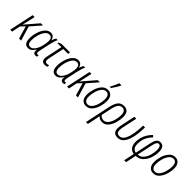

<svg xmlns="http://www.w3.org/2000/svg" viewBox="249 -2228 3897 3897"><g transform="rotate(45 2197.5 -280.0)"><path d="M15 0H70L108 -186L190 -271L270 0H328L234 -312L425 -532H363L120 -250H119Q127 -282 135 -315Q143 -348 151 -384L183 -532H129Z M531 10Q583 10 619.5 -22Q656 -54 682 -97H684Q669 10 747 10Q774 10 789 0V-43Q775 -37 762 -37Q734 -37 734 -72Q734 -86 736.5 -104Q739 -122 744 -144L786 -342Q814 -470 847 -532H802Q790 -516 778.5 -489.5Q767 -463 760 -442H757Q748 -485 721 -513.5Q694 -542 646 -542Q573 -542 521 -481.5Q469 -421 441.5 -331.5Q414 -242 414 -155Q414 10 531 10ZM547 -38Q470 -38 470 -158Q470 -226 491 -304Q512 -382 552 -437.5Q592 -493 650 -493Q732 -493 732 -386Q732 -358 726 -321Q720 -284 710 -243Q690 -161 646.5 -99.5Q603 -38 547 -38Z M1016 11Q1055 11 1083 -3L1084 -48Q1071 -44 1057 -40.5Q1043 -37 1029 -37Q976 -37 976 -92Q976 -106 978.5 -122Q981 -138 985 -158L1054 -484H1191L1201 -532H956L893 -509L888 -484H1000L932 -163Q921 -113 921 -83Q921 11 1016 11Z M1320 10Q1372 10 1408.5 -22Q1445 -54 1471 -97H1473Q1458 10 1536 10Q1563 10 1578 0V-43Q1564 -37 1551 -37Q1523 -37 1523 -72Q1523 -86 1525.5 -104Q1528 -122 1533 -144L1575 -342Q1603 -470 1636 -532H1591Q1579 -516 1567.5 -489.5Q1556 -463 1549 -442H1546Q1537 -485 1510 -513.5Q1483 -542 1435 -542Q1362 -542 1310 -481.5Q1258 -421 1230.5 -331.5Q1203 -242 1203 -155Q1203 10 1320 10ZM1336 -38Q1259 -38 1259 -158Q1259 -226 1280 -304Q1301 -382 1341 -437.5Q1381 -493 1439 -493Q1521 -493 1521 -386Q1521 -358 1515 -321Q1509 -284 1499 -243Q1479 -161 1435.5 -99.5Q1392 -38 1336 -38Z M1647 0H1702L1740 -186L1822 -271L1902 0H1960L1866 -312L2057 -532H1995L1752 -250H1751Q1759 -282 1767 -315Q1775 -348 1783 -384L1815 -532H1761Z M2192 10Q2271 10 2323.5 -48.5Q2376 -107 2402.5 -193.5Q2429 -280 2429 -363Q2429 -446 2391 -493.5Q2353 -541 2285 -541Q2205 -541 2152 -480.5Q2099 -420 2072.5 -333Q2046 -246 2046 -168Q2046 -84 2084 -37Q2122 10 2192 10ZM2197 -38Q2101 -38 2101 -167Q2101 -237 2122 -312.5Q2143 -388 2183.5 -440.5Q2224 -493 2281 -493Q2328 -493 2351 -457.5Q2374 -422 2374 -366Q2374 -290 2352.5 -214.5Q2331 -139 2291.5 -88.5Q2252 -38 2197 -38ZM2265 -608H2298Q2321 -640 2357.5 -698Q2394 -756 2407 -787L2409 -798H2350Q2336 -760 2311 -706Q2286 -652 2266 -618Z M2654 -38Q2619 -38 2593.5 -52.5Q2568 -67 2552 -88L2595 -296Q2615 -394 2648 -444Q2681 -494 2742 -494Q2835 -494 2835 -363Q2835 -298 2815 -222Q2795 -146 2755 -92Q2715 -38 2654 -38ZM2428 238H2482L2521 55Q2526 30 2530.5 6.5Q2535 -17 2539 -42Q2558 -20 2587.5 -5Q2617 10 2658 10Q2739 10 2790.5 -53Q2842 -116 2866.5 -203Q2891 -290 2891 -364Q2891 -541 2747 -541Q2658 -541 2612.5 -480.5Q2567 -420 2544 -310Z M3102 10Q3179 10 3227.5 -40.5Q3276 -91 3303 -172Q3330 -253 3341 -348Q3352 -443 3353 -532H3299Q3298 -463 3289.5 -378Q3281 -293 3260.5 -215.5Q3240 -138 3202.5 -88Q3165 -38 3107 -38Q3024 -38 3024 -131Q3024 -171 3039 -237L3102 -532H3047L2985 -238Q2970 -168 2970 -126Q2970 10 3102 10Z M3525 238H3579L3626 11Q3723 7 3784.5 -54.5Q3846 -116 3876 -205Q3906 -294 3906 -383Q3906 -458 3877.5 -500Q3849 -542 3793 -542Q3735 -542 3704.5 -502.5Q3674 -463 3658 -390L3584 -37Q3537 -43 3508 -79.5Q3479 -116 3479 -189Q3479 -290 3515.5 -367.5Q3552 -445 3612 -506L3576 -538Q3504 -468 3464 -380Q3424 -292 3424 -187Q3424 -98 3464.5 -48Q3505 2 3573 10ZM3637 -37 3711 -384Q3733 -495 3789 -495Q3850 -495 3850 -382Q3850 -312 3828.5 -234Q3807 -156 3760 -99Q3713 -42 3637 -37Z M4124 10Q4203 10 4255.5 -48.5Q4308 -107 4334.5 -193.5Q4361 -280 4361 -363Q4361 -446 4323 -493.5Q4285 -541 4217 -541Q4137 -541 4084 -480.5Q4031 -420 4004.5 -333Q3978 -246 3978 -168Q3978 -84 4016 -37Q4054 10 4124 10ZM4129 -38Q4033 -38 4033 -167Q4033 -237 4054 -312.5Q4075 -388 4115.5 -440.5Q4156 -493 4213 -493Q4260 -493 4283 -457.5Q4306 -422 4306 -366Q4306 -290 4284.5 -214.5Q4263 -139 4223.5 -88.5Q4184 -38 4129 -38Z"/></g></svg>

Font: Noto Sans Display SemiCondensed Light
Style: Italic
Weight: 300
Width: 4
Italic angle: -12°
Designer: Monotype Design Team
Foundry: Monotype Imaging Inc.
Version: Version 1.900